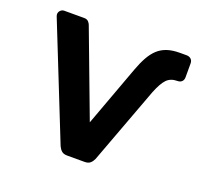

<svg xmlns="http://www.w3.org/2000/svg" viewBox="-97 -629 775 739"><g transform="rotate(20 290.5 -260.0)"><path d="M248 0Q233 0 225 -7Q217 -14 212 -25L27 -489Q25 -495 25 -498Q25 -507 31.5 -513.5Q38 -520 47 -520H128Q140 -520 146 -513.5Q152 -507 154 -501L286 -150L378 -400Q389 -430 401.5 -452.5Q414 -475 430 -490Q446 -505 468 -512.5Q490 -520 521 -520H548Q559 -520 566 -513.5Q573 -507 573 -496V-439Q573 -428 566.5 -421.5Q560 -415 549 -415Q521 -415 505 -398.5Q489 -382 473 -342L355 -25Q350 -14 342 -7Q334 0 319 0Z"/></g></svg>

Font: Fz Rubik Med
Style: Regular
Weight: 500
Designer: Hubert and Fischer
Foundry: Hubert and Fischer
Version: Vit hóa bi FontZin.com